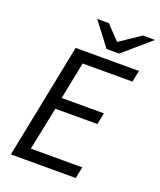

<svg xmlns="http://www.w3.org/2000/svg" viewBox="-153 -937 858 1031"><g transform="rotate(20 276.0 -421.0)"><path d="M34.8 0 166.1 -656.3H528L514.6 -590.6H229.9L187.6 -378H428.8L415.5 -312.2H175.5L124.8 -65.7H418.8L405.5 0ZM324.1 -707.6 221.6 -842.3H288.4L362.6 -764.1H366.6L482.8 -842.3H552.1L395.8 -707.6Z"/></g></svg>

Font: Source Sans 3 VF
Style: Italic
Weight: 200
Italic angle: -11°
Designer: Paul D. Hunt
Foundry: Adobe Systems Incorporated
Version: Version 3.042;hotconv 1.0.118;makeotfexe 2.5.65603